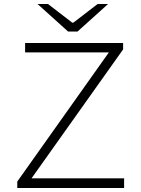

<svg xmlns="http://www.w3.org/2000/svg" viewBox="-20 -936 702 956"><path d="M66 -32 522 -675H105V-722H593V-690L137 -48H598V0H66ZM167 -916H219L340 -823H345L466 -916H518L366 -779H319Z"/></svg>

Font: Nebula Sans Light
Style: Regular
Weight: 300
Designer: Paul D. Hunt for Adobe (as Source Sans)
Foundry: Nebula Entertainment & Broadcasting LLC
Version: Version 1.010